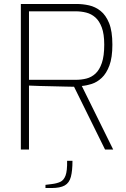

<svg xmlns="http://www.w3.org/2000/svg" viewBox="-20 -753 637 967"><path d="M85 0V-733H365Q397 -733 428.5 -726Q460 -719 486.5 -698Q513 -677 529.5 -636.5Q546 -596 546 -528Q546 -463 531 -423Q516 -383 492.5 -361Q469 -339 442.5 -330.5Q416 -322 392 -320L550 0H509L353 -316Q334 -316 305 -317Q276 -318 243 -318.5Q210 -319 179 -320Q148 -321 126 -322V0ZM126 -351H361Q390 -351 415.5 -357.5Q441 -364 461 -382.5Q481 -401 493 -436Q505 -471 505 -528Q505 -582 492.5 -615Q480 -648 460 -665.5Q440 -683 414.5 -689.5Q389 -696 361 -696H126ZM209 194V178L241 174Q266 171 283.5 163Q301 155 310 131.5Q319 108 318 57H345Q345 107 337 137.5Q329 168 306 181Q283 194 239 194Z"/></svg>

Font: Exo Thin ExtraLight
Style: Regular
Weight: 250
Version: Version 2.000